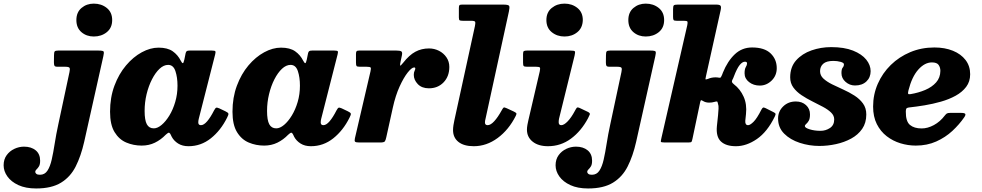

<svg xmlns="http://www.w3.org/2000/svg" viewBox="-254 -806 5557 1086"><path d="M178 -692.5Q178 -736.5 207 -761Q236 -785.5 276.5 -785.5Q319.5 -785.5 350 -761Q380.5 -736.5 380.5 -692.5Q380.5 -648.5 350 -624Q319.5 -599.5 276.5 -599.5Q235.5 -599.5 206.8 -624Q178 -648.5 178 -692.5ZM330.5 -488 222 -3Q204 76.5 174.2 135.5Q144.5 194.5 91.2 227.2Q38 260 -49.5 260Q-109 260 -150 241Q-191 222 -212.2 192Q-233.5 162 -233.5 129Q-233.5 95.5 -216.5 72Q-199.5 48.5 -173 36Q-146.5 23.5 -118 23.5Q-77.5 23.5 -52.2 44.2Q-27 65 -27 103Q-27 124.5 -33.8 135.2Q-40.5 146 -47.5 152.2Q-54.5 158.5 -54.5 166.5Q-54.5 172.5 -48.2 177.5Q-42 182.5 -28 182.5Q-1 182.5 14.2 159.5Q29.5 136.5 38.5 96.8Q47.5 57 55.5 5.5Q63.5 -46 76 -103.5L139 -398.5Q143 -416.5 139.2 -422.5Q135.5 -428.5 113.5 -428.5H71Q57 -428.5 54 -434.2Q51 -440 51 -454L51.5 -493.5Q51.5 -510.5 55.5 -515.2Q59.5 -520 74.5 -520H303.5Q330 -520 332.5 -513.8Q335 -507.5 330.5 -488Z M1030.5 -140.5Q994.5 -68 938.5 -23.5Q882.5 21 812 21Q777.5 21 753.5 5.8Q729.5 -9.5 717.5 -32Q714.5 -39 712.2 -43Q710 -47 708.5 -50Q703.5 -57 698.5 -55Q693.5 -53 683 -43.5Q656 -15.5 622.2 1Q588.5 17.5 547.5 17.5Q501 17.5 460.2 0.2Q419.5 -17 394 -58.8Q368.5 -100.5 368.5 -174Q368.5 -254.5 393.2 -321Q418 -387.5 458.8 -435.8Q499.5 -484 547.8 -510.2Q596 -536.5 643 -536.5Q693.5 -536.5 722.8 -516Q752 -495.5 768.5 -462.5Q775 -450 779.5 -448.8Q784 -447.5 788.5 -468L796 -505Q798 -513 802 -516.5Q806 -520 818.5 -520H944.5Q961.5 -520 964 -515.8Q966.5 -511.5 963 -498L870 -133Q867.5 -122.5 867.5 -113.5Q867.5 -98 882.5 -98Q899 -98 918 -120.2Q937 -142.5 956.5 -181Q964 -195 969 -196.8Q974 -198.5 986.5 -193L1021 -176.5Q1036 -169.5 1037.8 -163.5Q1039.5 -157.5 1030.5 -140.5ZM750 -321.5Q750 -368.5 738.2 -403.8Q726.5 -439 697 -439Q672 -439 648.5 -417Q625 -395 605.8 -357.5Q586.5 -320 575.2 -273.5Q564 -227 564 -178.5Q564 -126.5 576.5 -103.2Q589 -80 616 -80Q637 -80 660.2 -99.5Q683.5 -119 704 -152.5Q724.5 -186 737.2 -229.5Q750 -273 750 -321.5Z M1723 -140.5Q1687 -68 1631 -23.5Q1575 21 1504.5 21Q1470 21 1446 5.8Q1422 -9.5 1410 -32Q1407 -39 1404.8 -43Q1402.5 -47 1401 -50Q1396 -57 1391 -55Q1386 -53 1375.5 -43.5Q1348.5 -15.5 1314.8 1Q1281 17.5 1240 17.5Q1193.5 17.5 1152.8 0.2Q1112 -17 1086.5 -58.8Q1061 -100.5 1061 -174Q1061 -254.5 1085.8 -321Q1110.5 -387.5 1151.2 -435.8Q1192 -484 1240.2 -510.2Q1288.5 -536.5 1335.5 -536.5Q1386 -536.5 1415.2 -516Q1444.5 -495.5 1461 -462.5Q1467.5 -450 1472 -448.8Q1476.5 -447.5 1481 -468L1488.5 -505Q1490.5 -513 1494.5 -516.5Q1498.5 -520 1511 -520H1637Q1654 -520 1656.5 -515.8Q1659 -511.5 1655.5 -498L1562.5 -133Q1560 -122.5 1560 -113.5Q1560 -98 1575 -98Q1591.5 -98 1610.5 -120.2Q1629.5 -142.5 1649 -181Q1656.5 -195 1661.5 -196.8Q1666.5 -198.5 1679 -193L1713.5 -176.5Q1728.5 -169.5 1730.2 -163.5Q1732 -157.5 1723 -140.5ZM1442.5 -321.5Q1442.5 -368.5 1430.8 -403.8Q1419 -439 1389.5 -439Q1364.5 -439 1341 -417Q1317.5 -395 1298.2 -357.5Q1279 -320 1267.8 -273.5Q1256.5 -227 1256.5 -178.5Q1256.5 -126.5 1269 -103.2Q1281.5 -80 1308.5 -80Q1329.5 -80 1352.8 -99.5Q1376 -119 1396.5 -152.5Q1417 -186 1429.8 -229.5Q1442.5 -273 1442.5 -321.5Z M1777 -520H1989Q2007.5 -520 2015.2 -515.8Q2023 -511.5 2019.5 -494L2012 -458.5Q2008 -440 2009.2 -435.5Q2010.5 -431 2026.5 -451Q2060.5 -494.5 2095.2 -513.2Q2130 -532 2172.5 -532Q2202.5 -532 2228.8 -518.8Q2255 -505.5 2271.2 -481.8Q2287.5 -458 2287.5 -427.5Q2287.5 -374 2255 -340.2Q2222.5 -306.5 2172 -306.5Q2132 -306.5 2109.2 -330.2Q2086.5 -354 2086.5 -382.5Q2086.5 -396.5 2090.8 -404.8Q2095 -413 2095 -418.5Q2095 -424.5 2088.5 -424.5Q2075 -424.5 2052.2 -396Q2029.5 -367.5 2006.2 -316.5Q1983 -265.5 1968 -197.5L1931 -30Q1927.5 -13 1922.8 -6.5Q1918 0 1896.5 0H1779Q1759 0 1754.5 -4.5Q1750 -9 1753.5 -24L1841.5 -402Q1845.5 -419 1842.5 -423.8Q1839.5 -428.5 1818.5 -428.5H1781Q1765.5 -428.5 1762.5 -433Q1759.5 -437.5 1759.5 -453V-500.5Q1759.5 -512 1762.8 -516Q1766 -520 1777 -520Z M2624.5 -741 2492 -133Q2489 -122.5 2489 -113.5Q2489 -98 2504 -98Q2521 -98 2541.5 -120.2Q2562 -142.5 2583.5 -181.5Q2590 -193.5 2594 -197Q2598 -200.5 2611.5 -194L2652.5 -175Q2663.5 -169.5 2666.2 -165.8Q2669 -162 2663.5 -151Q2624 -72 2561 -25.5Q2498 21 2425.5 21Q2370 21 2339.2 -3.2Q2308.5 -27.5 2308.5 -70.5Q2308.5 -82 2310.8 -97.8Q2313 -113.5 2316 -125.5L2432 -657Q2435.5 -673.5 2434.2 -681Q2433 -688.5 2411 -688.5H2363.5Q2350 -688.5 2345.8 -691.2Q2341.5 -694 2341.5 -707.5V-760.5Q2341.5 -772.5 2344.5 -776.2Q2347.5 -780 2359.5 -780H2593Q2623 -780 2626.2 -772Q2629.5 -764 2624.5 -741Z M2836.5 -692.5Q2836.5 -736.5 2866.8 -761Q2897 -785.5 2939 -785.5Q2981.5 -785.5 3012 -761Q3042.5 -736.5 3042.5 -692.5Q3041.5 -648.5 3011.5 -624Q2981.5 -599.5 2939 -599.5Q2897 -599.5 2866.8 -624Q2836.5 -648.5 2836.5 -692.5ZM2996 -491.5 2908 -134.5Q2906 -125 2906 -115Q2906 -98 2920.5 -98Q2936 -98 2956.8 -119.5Q2977.5 -141 2997.5 -178.5Q3005 -193 3009.2 -197Q3013.5 -201 3029.5 -193L3070.5 -173.5Q3085 -166.5 3082 -158.5Q3079 -150.5 3072 -137Q3033 -64 2975.2 -21.5Q2917.5 21 2845.5 21Q2791 21 2758.8 -4.8Q2726.5 -30.5 2726.5 -73Q2726.5 -84.5 2729.2 -100Q2732 -115.5 2734.5 -125.5L2799 -402.5Q2802.5 -419 2799.8 -423.8Q2797 -428.5 2777.5 -428.5H2727Q2712 -428.5 2708.2 -432.5Q2704.5 -436.5 2704.5 -452V-500.5Q2704.5 -514 2709.2 -517Q2714 -520 2726.5 -520H2971Q2994.5 -520 2997.5 -515.5Q3000.5 -511 2996 -491.5Z M3300 -692.5Q3300 -736.5 3329 -761Q3358 -785.5 3398.5 -785.5Q3441.5 -785.5 3472 -761Q3502.5 -736.5 3502.5 -692.5Q3502.5 -648.5 3472 -624Q3441.5 -599.5 3398.5 -599.5Q3357.5 -599.5 3328.8 -624Q3300 -648.5 3300 -692.5ZM3452.5 -488 3344 -3Q3326 76.5 3296.2 135.5Q3266.5 194.5 3213.2 227.2Q3160 260 3072.5 260Q3013 260 2972 241Q2931 222 2909.8 192Q2888.5 162 2888.5 129Q2888.5 95.5 2905.5 72Q2922.5 48.5 2949 36Q2975.5 23.5 3004 23.5Q3044.5 23.5 3069.8 44.2Q3095 65 3095 103Q3095 124.5 3088.2 135.2Q3081.5 146 3074.5 152.2Q3067.5 158.5 3067.5 166.5Q3067.5 172.5 3073.8 177.5Q3080 182.5 3094 182.5Q3121 182.5 3136.2 159.5Q3151.5 136.5 3160.5 96.8Q3169.5 57 3177.5 5.5Q3185.5 -46 3198 -103.5L3261 -398.5Q3265 -416.5 3261.2 -422.5Q3257.5 -428.5 3235.5 -428.5H3193Q3179 -428.5 3176 -434.2Q3173 -440 3173 -454L3173.5 -493.5Q3173.5 -510.5 3177.5 -515.2Q3181.5 -520 3196.5 -520H3425.5Q3452 -520 3454.5 -513.8Q3457 -507.5 3452.5 -488Z M4128 -146Q4086 -60 4027 -19.5Q3968 21 3908.5 21Q3852 21 3823.5 -6Q3795 -33 3801 -93L3807.5 -154.5Q3809 -174.5 3810.2 -191Q3811.5 -207.5 3806.5 -221.5Q3805 -231.5 3801 -232Q3797 -232.5 3786.5 -229.5Q3773.5 -225.5 3757 -225.5Q3737 -225.5 3722 -235Q3713 -240.5 3710.8 -238.8Q3708.5 -237 3706.5 -228.5L3663 -22Q3660 -8 3657.5 -4Q3655 0 3638.5 0H3506.5Q3484 0 3483.8 -5Q3483.5 -10 3487.5 -27L3633.5 -664Q3636.5 -679.5 3634.2 -684Q3632 -688.5 3613 -688.5H3573.5Q3559.5 -688.5 3556.2 -692.5Q3553 -696.5 3553 -710V-753.5Q3553 -771.5 3557.5 -775.8Q3562 -780 3579.5 -780H3797Q3816 -780 3821.2 -774Q3826.5 -768 3822 -747.5L3739 -374.5Q3736.5 -364.5 3736.2 -359.2Q3736 -354 3750 -359.5Q3761 -364.5 3772 -366.5Q3783 -368.5 3793.5 -368.5Q3803 -368.5 3810 -367Q3819 -365.5 3821.2 -367Q3823.5 -368.5 3827 -376Q3829.5 -380.5 3831.2 -385.2Q3833 -390 3835 -395.5Q3861.5 -460.5 3902.2 -499Q3943 -537.5 4000 -537.5Q4070 -537.5 4104.8 -504Q4139.5 -470.5 4139.5 -420.5Q4139.5 -378.5 4110.5 -350.2Q4081.5 -322 4043.5 -322Q4008 -322 3982.8 -341.8Q3957.5 -361.5 3957.5 -391.5Q3957.5 -415.5 3964.5 -426.8Q3971.5 -438 3971.5 -447.5Q3971.5 -457 3959.5 -457Q3945 -457 3929.8 -438.2Q3914.5 -419.5 3897 -373.5Q3895.5 -368.5 3893.2 -363.8Q3891 -359 3888.5 -354.5Q3885 -347.5 3886.2 -342.2Q3887.5 -337 3897 -329.5Q3933 -302 3952.2 -259Q3971.5 -216 3965.5 -161L3961.5 -122.5Q3960 -98 3977.5 -98Q3989 -98 4008.2 -117Q4027.5 -136 4052.5 -185.5Q4057.5 -195 4061.8 -197.2Q4066 -199.5 4077 -194L4121.5 -171.5Q4131.5 -166.5 4132.8 -162.5Q4134 -158.5 4128 -146Z M4464.5 -130.5Q4464.5 -152.5 4446.5 -169.8Q4428.5 -187 4400.2 -202Q4372 -217 4340.2 -232.8Q4308.5 -248.5 4280 -267.5Q4251.5 -286.5 4233.5 -311Q4215.5 -335.5 4215.5 -368.5Q4215.5 -427 4249.2 -464.8Q4283 -502.5 4336 -521Q4389 -539.5 4447.5 -539.5Q4521 -539.5 4570.8 -519.8Q4620.5 -500 4645.5 -469Q4670.5 -438 4670.5 -403.5Q4670.5 -368 4646.5 -345.2Q4622.5 -322.5 4582 -322.5Q4552 -322.5 4528.8 -342.8Q4505.5 -363 4505.5 -392.5Q4505.5 -415.5 4512.5 -423.5Q4519.5 -431.5 4519.5 -442.5Q4519.5 -451 4500.5 -456.2Q4481.5 -461.5 4460 -461.5Q4420.5 -461.5 4402.5 -445.5Q4384.5 -429.5 4384.5 -403.5Q4384.5 -379 4403.5 -361.5Q4422.5 -344 4452.2 -329.2Q4482 -314.5 4515.5 -299.5Q4549 -284.5 4578.8 -265.5Q4608.5 -246.5 4627.2 -220.8Q4646 -195 4646 -158.5Q4646 -111 4622.8 -77.2Q4599.5 -43.5 4560.5 -22.2Q4521.5 -1 4474.5 9.2Q4427.5 19.5 4380.5 19.5Q4323.5 19.5 4269.8 2Q4216 -15.5 4181.5 -50Q4147 -84.5 4147 -135.5Q4147 -176 4175.8 -204Q4204.5 -232 4247.5 -232Q4282.5 -232 4305 -211.5Q4327.5 -191 4327.5 -159Q4327.5 -134.5 4320.2 -122.5Q4313 -110.5 4305.8 -104.8Q4298.5 -99 4298.5 -92.5Q4298.5 -83 4325.8 -74.5Q4353 -66 4387 -66Q4416.5 -66 4440.5 -82Q4464.5 -98 4464.5 -130.5Z M4684.5 -203.5Q4684.5 -271.5 4711 -332Q4737.5 -392.5 4784.5 -438.5Q4831.5 -484.5 4894.5 -511Q4957.5 -537.5 5031 -537.5Q5090 -537.5 5135.8 -519Q5181.5 -500.5 5207.5 -466.5Q5233.5 -432.5 5233.5 -386Q5233.5 -344.5 5211 -314.8Q5188.5 -285 5151.2 -264.5Q5114 -244 5068.2 -231Q5022.5 -218 4975.2 -210.2Q4928 -202.5 4886.5 -198Q4876 -196.5 4872.8 -192Q4869.5 -187.5 4869.5 -175Q4869 -119.5 4892.8 -99.5Q4916.5 -79.5 4959 -79.5Q4993 -79.5 5028.2 -98.5Q5063.5 -117.5 5090 -152.5Q5096 -160 5101.2 -163.8Q5106.5 -167.5 5121 -167.5H5181.5Q5201.5 -167.5 5205.5 -162Q5209.5 -156.5 5200 -142.5Q5172 -102 5132.8 -65.5Q5093.5 -29 5041.8 -5.8Q4990 17.5 4926 17.5Q4882 17.5 4839.2 4.5Q4796.5 -8.5 4761.5 -35.5Q4726.5 -62.5 4705.5 -104.2Q4684.5 -146 4684.5 -203.5ZM4896 -273.5Q4941 -281 4979.2 -297.2Q5017.5 -313.5 5041 -340Q5064.5 -366.5 5065 -405Q5065 -424.5 5055 -438.8Q5045 -453 5017 -453Q4976.5 -453 4940.2 -412.5Q4904 -372 4884.5 -295Q4881 -281 4882.5 -276.2Q4884 -271.5 4896 -273.5Z"/></svg>

Font: Besley* Heavy
Style: Italic
Weight: 800
Italic angle: -13°
Designer: Owen Earl
Foundry: indestructible type*
Version: Version 3.000; ttfautohint (v1.8.3)